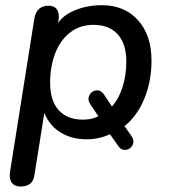

<svg xmlns="http://www.w3.org/2000/svg" viewBox="-20 -516 638 724"><path d="M17.7 132.8 109.6 -446.4Q117.6 -494.4 163.7 -494.4Q185.2 -494.4 194.9 -479.9Q204.6 -465.3 200.7 -439.3L189.5 -369.1L184.1 -387.9Q191.9 -441.2 244.6 -468.8Q297.2 -496.4 364.5 -496.4Q449.2 -496.4 500.3 -439.9Q551.3 -383.5 551.3 -287.3Q551.3 -207.9 523.4 -141.8Q495.6 -75.7 444.8 -36.4L446.8 -44.1L475.7 -3.4Q488 15 479.8 31.2Q471.6 47.4 453.9 49.2Q436.1 51 424.1 32L392.7 -12.8L398.2 -11.6Q355.4 9.3 306.4 9.3Q246.6 9.3 202.6 -20.3Q158.6 -49.9 141.6 -106.3L149.8 -107L110.1 142.4Q107.2 166 94 176.6Q80.8 187.3 56.7 187.3Q34.8 187.3 24.3 172.9Q13.9 158.6 17.7 132.8ZM358.6 -81.8 354.1 -73.2 320.7 -122.7Q308.9 -140.5 317.1 -157Q325.3 -173.5 343.1 -175.2Q360.9 -176.9 372.9 -158.5L406.4 -108.1L399.3 -111.3Q426.6 -140.3 441.5 -185.8Q456.3 -231.3 456.3 -283.5Q456.3 -351.1 423.8 -386.7Q391.4 -422.3 332.1 -422.3Q281.4 -422.3 244.4 -393.6Q207.5 -365 188.2 -315.1Q169 -265.2 169 -203.6Q169 -136 201.5 -100.4Q233.9 -64.8 293.2 -64.8Q330 -64.8 358.6 -81.8Z"/></svg>

Font: SN Pro Thin
Style: Italic
Weight: 200
Italic angle: -9°
Designer: Tobias Whetton
Foundry: Supernotes
Version: Version 1.003;Glyphs 3.3 (3324)